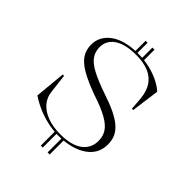

<svg xmlns="http://www.w3.org/2000/svg" viewBox="-261 -956 1237 1237"><g transform="rotate(45 357.5 -337.5)"><path d="M394 140V0H413V140ZM332 140V0H350V140ZM332 -716V-815H350V-716ZM394 -716V-815H413V-716ZM364 15Q319 15 270.5 4.5Q222 -6 176 -25.5Q130 -45 88 -73L108 -284H120L135 -159Q139 -109 169.5 -73.5Q200 -38 251.5 -19Q303 0 370 0Q435 0 480.5 -17Q526 -34 550 -66.5Q574 -99 574 -144Q574 -187 553 -219Q532 -251 483 -278.5Q434 -306 349 -334Q257 -367 202.5 -398.5Q148 -430 124.5 -466Q101 -502 101 -550Q101 -589 119 -621Q137 -653 170 -676Q203 -699 250 -711Q297 -723 357 -723Q412 -723 460.5 -711.5Q509 -700 549 -680.5Q589 -661 617 -636L591 -443H579L572 -531Q566 -592 539.5 -631Q513 -670 466 -689Q419 -708 352 -708Q289 -708 244 -692.5Q199 -677 175 -647.5Q151 -618 151 -577Q151 -536 172.5 -504.5Q194 -473 245.5 -445.5Q297 -418 384 -388Q454 -365 501.5 -342Q549 -319 578 -293.5Q607 -268 620 -238.5Q633 -209 633 -171Q633 -134 620 -104.5Q607 -75 583 -53Q559 -31 525.5 -15.5Q492 0 451.5 7.5Q411 15 364 15Z"/></g></svg>

Font: Kalnia Thin Light
Style: Regular
Weight: 300
Version: Version 1.105